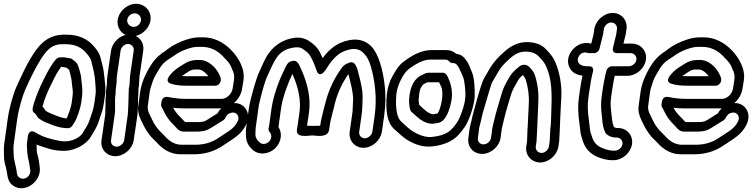

<svg xmlns="http://www.w3.org/2000/svg" viewBox="-24 -749 3949 1008"><path d="M344 -443 313 -448H310H292C284 -448 275 -443 270 -438C246 -411 225 -372 203 -327C185 -291 169 -253 156 -213C152 -201 149 -189 147 -178C146 -169 150 -160 156 -156C160 -154 166 -148 172 -136C173 -133 176 -131 178 -129L186 -123C202 -111 232 -100 253 -92L268 -87C289 -80 311 -76 333 -76C352 -76 359 -95 368 -108C380 -127 398 -180 402 -207L406 -237C409 -260 409 -282 406 -304C401 -341 404 -343 396 -371C389 -396 386 -415 367 -429C355 -437 355 -441 344 -443ZM324 -394C327 -392 339 -384 340 -379C342 -371 344 -361 347 -351C354 -325 351 -325 356 -290C359 -272 359 -255 356 -237L352 -207C350 -197 347 -182 340 -163C332 -139 328 -132 325 -127C315 -128 302 -131 290 -135L276 -140C257 -148 231 -156 215 -168C211 -175 206 -183 199 -190C211 -233 228 -274 247 -310C247 -310 248 -311 248 -312C265 -349 280 -376 297 -398H300ZM320 -7C305 -7 295 -8 291 -9C240 -19 202 -29 163 -53C163 -53 129 -78 122 -31L117 7V15C120 46 118 64 126 92C130 106 132 128 135 146C138 177 104 200 79 184C67 177 66 168 64 154C62 131 48 90 48 66C48 44 45 28 48 8L67 -128C74 -178 96 -249 107 -275C159 -393 203 -465 231 -490C251 -508 274 -517 304 -517H320C370 -517 405 -501 432 -467C446 -451 453 -438 455 -429C464 -391 474 -359 476 -317C477 -298 481 -273 477 -248L472 -212C464 -160 460 -163 447 -121C437 -89 424 -76 411 -52C396 -25 351 -7 320 -7ZM454 -33C468 -58 485 -80 495 -113C507 -154 515 -162 522 -212L527 -248C529 -265 530 -280 529 -295C526 -326 524 -349 520 -377C517 -399 509 -423 504 -446C499 -465 490 -481 473 -501C439 -544 389 -567 327 -567H312C271 -567 233 -554 201 -526C157 -488 114 -410 61 -290C46 -257 25 -184 17 -128L-2 8C-5 32 -3 48 -3 72C-3 89 0 107 6 126C18 170 11 204 47 227C109 267 192 203 185 133C183 113 180 90 175 72C167 46 169 38 168 10C171 11 177 14 181 15C223 29 256 43 313 43C366 43 429 11 454 -33Z M655 -568C609 -568 566 -529 559 -483L541 -359C538 -339 537 -322 537 -305L535 -291C533 -275 531 -264 532 -254V-245C530 -236 530 -226 530 -213C531 -185 528 -181 529 -151L509 -13C502 33 535 71 581 71C627 71 671 33 678 -13L698 -149V-151L700 -187L701 -244V-245C701 -246 702 -247 702 -248L703 -282L706 -305V-307L708 -343C708 -349 709 -354 710 -359L728 -483C735 -529 701 -568 655 -568ZM588 21C569 21 556 5 559 -13L579 -153C581 -168 580 -184 580 -189C581 -198 579 -233 581 -242C585 -264 581 -263 585 -291L587 -307C587 -308 588 -310 588 -311C588 -324 588 -340 591 -359L609 -483C612 -501 629 -518 648 -518C667 -518 681 -501 678 -483L660 -359C659 -352 658 -345 658 -339L656 -304L652 -281V-278L651 -244V-242V-239L649 -181L647 -148L628 -13C625 5 607 21 588 21ZM684 -679C703 -679 719 -661 716 -642C713 -622 697 -608 677 -608C658 -608 641 -626 644 -645C647 -665 664 -679 684 -679ZM594 -645C587 -598 622 -558 669 -558C715 -558 759 -596 766 -642C773 -689 738 -729 691 -729C644 -729 601 -691 594 -645Z M872 -310C895 -302 923 -299 958 -299H1106C1121 -299 1133 -313 1135 -324V-326C1137 -341 1130 -351 1125 -362C1111 -392 1071 -434 1026 -434H1007C986 -434 964 -427 945 -415C930 -405 920 -399 918 -398C901 -389 823 -327 872 -310ZM931 -350C943 -358 948 -362 967 -374C978 -381 988 -384 999 -384H1018C1026 -384 1037 -381 1051 -369C1059 -362 1065 -355 1070 -349H965C952 -349 941 -349 931 -350ZM1204 -208C1231 -231 1245 -260 1249 -295L1254 -326C1259 -359 1252 -387 1240 -414C1229 -438 1212 -464 1188 -488C1148 -528 1099 -553 1043 -553H1024C999 -553 975 -548 952 -540C919 -529 885 -513 856 -491C852 -488 847 -484 843 -481C818 -465 797 -447 779 -423C751 -383 720 -325 712 -267L702 -194C698 -169 704 -144 716 -119C723 -104 740 -69 751 -55C759 -45 764 -36 770 -30L798 -2C832 37 874 61 923 61H994C1050 61 1102 46 1147 15C1199 -20 1240 -40 1267 -92C1277 -111 1282 -135 1276 -156C1268 -185 1244 -209 1204 -208ZM1138 -180C1130 -172 1124 -166 1118 -154C1104 -146 1065 -119 1049 -112C1047 -111 1033 -108 1013 -108H948L945 -111C939 -118 933 -124 927 -130C907 -149 894 -166 885 -183C904 -181 923 -180 941 -180H1133ZM948 -230C918 -230 888 -234 857 -240C851 -241 828 -243 824 -215L822 -201C821 -196 823 -190 825 -186C829 -179 833 -173 836 -165C847 -140 865 -115 889 -92C902 -79 914 -58 940 -58H1006C1029 -58 1047 -60 1064 -67C1082 -75 1121 -101 1137 -111C1144 -115 1155 -119 1161 -134C1167 -145 1173 -151 1183 -155C1207 -164 1223 -152 1227 -136C1230 -125 1227 -119 1222 -109C1205 -72 1164 -53 1123 -25C1088 -1 1048 11 1001 11H930C897 11 867 -4 838 -38C832 -45 822 -53 809 -67C804 -73 800 -79 793 -88C783 -101 769 -134 762 -147C752 -166 750 -182 752 -194L762 -267C764 -278 766 -286 768 -292C779 -322 776 -326 796 -360C821 -403 830 -418 866 -441C872 -445 877 -448 883 -452C907 -470 933 -484 962 -493C978 -498 994 -503 1016 -503H1035C1077 -503 1115 -487 1149 -451L1150 -449C1172 -429 1186 -410 1193 -390C1193 -389 1194 -387 1194 -386C1204 -369 1208 -350 1204 -326L1199 -295C1196 -267 1185 -250 1164 -237C1157 -233 1150 -230 1140 -230Z M1891 -23C1872 -23 1859 -39 1862 -58L1874 -142C1875 -150 1876 -159 1877 -168L1879 -211C1880 -235 1881 -259 1875 -290C1869 -320 1865 -340 1861 -352C1854 -375 1847 -434 1810 -420C1796 -415 1782 -409 1772 -395C1732 -341 1704 -282 1687 -219C1681 -195 1675 -175 1672 -161C1666 -136 1661 -119 1658 -95L1657 -89C1647 -89 1636 -88 1622 -88C1608 -88 1595 -89 1588 -89L1598 -157C1609 -232 1592 -312 1552 -397C1544 -414 1535 -437 1506 -428C1487 -422 1481 -409 1473 -392L1463 -371C1437 -318 1411 -243 1402 -183L1389 -90C1388 -80 1380 -69 1393 -54C1399 -47 1401 -38 1400 -28C1397 -1 1359 20 1338 -3L1331 -9C1320 -22 1316 -34 1317 -46C1318 -59 1317 -72 1320 -90L1333 -183C1335 -200 1342 -229 1353 -270C1364 -310 1374 -339 1381 -353C1396 -384 1410 -420 1428 -446C1450 -478 1479 -493 1516 -499C1537 -502 1551 -502 1566 -492C1584 -480 1595 -469 1599 -464C1613 -444 1626 -415 1638 -379C1638 -379 1649 -337 1681 -376C1685 -381 1688 -385 1692 -392C1721 -439 1751 -467 1780 -479C1831 -500 1863 -495 1887 -468C1900 -454 1913 -435 1923 -400C1944 -328 1956 -234 1943 -142L1931 -58C1928 -39 1909 -23 1891 -23ZM1884 27C1930 27 1974 -12 1981 -58L1993 -142C2001 -198 2002 -255 1994 -313C1986 -379 1964 -466 1926 -505C1887 -545 1831 -552 1766 -525C1730 -510 1699 -483 1670 -444C1652 -486 1638 -508 1598 -534C1574 -550 1546 -555 1514 -549C1464 -541 1420 -514 1388 -471C1367 -443 1352 -403 1336 -369C1321 -339 1289 -224 1283 -183L1270 -90C1267 -72 1267 -57 1267 -41C1267 -16 1275 10 1293 28L1299 34C1329 66 1384 64 1420 30C1453 -2 1460 -49 1438 -82C1438 -83 1439 -87 1439 -90L1452 -183C1460 -239 1487 -310 1511 -361C1545 -285 1557 -217 1548 -157L1535 -68C1528 -22 1597 -38 1615 -38C1633 -38 1697 -22 1704 -68L1708 -95C1709 -103 1711 -112 1713 -121C1721 -153 1726 -175 1736 -213C1750 -265 1773 -314 1805 -360C1812 -332 1835 -254 1829 -210V-208L1827 -164C1826 -156 1825 -149 1824 -142L1812 -58C1805 -12 1838 27 1884 27Z M2302 -367H2223C2219 -367 2215 -366 2212 -365L2199 -359C2151 -340 2129 -297 2124 -231C2123 -212 2124 -195 2129 -175C2132 -162 2139 -160 2145 -154L2165 -136C2187 -116 2208 -105 2229 -101C2245 -98 2251 -99 2265 -102C2278 -104 2292 -105 2306 -121C2326 -145 2338 -178 2346 -220C2354 -265 2344 -306 2332 -333C2328 -343 2320 -367 2302 -367ZM2281 -317C2285 -308 2289 -302 2293 -292C2307 -261 2292 -179 2273 -153C2269 -152 2251 -149 2248 -149C2236 -152 2223 -156 2201 -176L2182 -194C2180 -196 2179 -196 2177 -198C2174 -212 2173 -225 2174 -232C2174 -233 2175 -233 2175 -234C2176 -262 2181 -280 2185 -287C2198 -310 2200 -308 2221 -317ZM2351 -418C2365 -418 2372 -414 2378 -404L2385 -394C2389 -386 2392 -379 2395 -372C2406 -345 2411 -346 2416 -302C2422 -252 2422 -222 2402 -165C2392 -136 2382 -116 2376 -107C2345 -62 2321 -38 2243 -30C2214 -27 2181 -37 2144 -59C2120 -74 2106 -90 2083 -110C2062 -128 2050 -174 2057 -256C2062 -306 2098 -368 2119 -384C2166 -420 2204 -436 2233 -436H2313C2323 -436 2329 -433 2335 -426C2339 -421 2346 -418 2351 -418ZM2370 -467C2357 -479 2340 -486 2320 -486H2240C2193 -486 2143 -463 2091 -422C2070 -406 2055 -382 2036 -348C2021 -322 2011 -289 2007 -254C1999 -168 2008 -105 2046 -71C2071 -49 2087 -32 2113 -15C2156 11 2198 24 2241 20C2303 14 2352 -6 2385 -43C2397 -56 2407 -70 2417 -84C2438 -115 2465 -192 2468 -240C2470 -280 2466 -345 2453 -372C2444 -391 2440 -408 2429 -425L2422 -434C2411 -452 2394 -464 2370 -467Z M2514 9C2495 9 2482 -7 2485 -25L2491 -71C2492 -78 2493 -85 2495 -91C2501 -111 2504 -132 2510 -154L2532 -229C2538 -247 2553 -305 2561 -319L2593 -374C2606 -397 2626 -418 2653 -442C2681 -467 2706 -478 2735 -478C2766 -478 2788 -469 2803 -454C2822 -435 2833 -420 2838 -411C2876 -337 2874 -252 2870 -153C2868 -118 2870 -108 2865 -70V-68L2862 -9L2858 19C2855 37 2838 54 2819 54C2800 54 2786 37 2789 19L2793 -8V-11L2796 -66C2797 -87 2800 -176 2802 -204C2805 -255 2800 -305 2785 -352C2780 -370 2767 -385 2752 -400C2745 -406 2736 -409 2728 -409C2721 -409 2711 -407 2701 -399C2682 -383 2665 -368 2654 -350C2631 -312 2617 -284 2611 -262C2602 -228 2580 -161 2572 -124C2565 -94 2563 -90 2560 -71L2554 -25C2551 -7 2533 9 2514 9ZM2812 104C2858 104 2901 65 2908 19L2912 -10V-12L2915 -71C2917 -122 2919 -174 2922 -222C2927 -281 2920 -340 2901 -398C2887 -439 2874 -458 2841 -492C2817 -517 2782 -528 2742 -528C2699 -528 2659 -510 2622 -476C2592 -450 2568 -423 2550 -394L2518 -339C2506 -318 2491 -263 2483 -237L2462 -160C2458 -146 2455 -134 2453 -123C2449 -103 2444 -91 2441 -71L2435 -25C2428 21 2461 59 2507 59C2553 59 2597 21 2604 -25L2610 -71C2610 -71 2611 -75 2612 -80C2620 -112 2628 -151 2640 -189C2662 -260 2656 -260 2697 -329C2701 -336 2708 -345 2721 -355C2729 -346 2734 -337 2736 -331C2749 -289 2755 -245 2752 -200C2750 -176 2747 -79 2745 -65V-62L2743 -7L2739 19C2732 65 2766 104 2812 104Z M3185 -631C3204 -631 3218 -614 3215 -596L3211 -568L3194 -497C3191 -486 3194 -470 3215 -470H3287C3305 -470 3320 -454 3317 -435C3314 -416 3295 -401 3277 -401H3188C3175 -401 3163 -390 3160 -379C3152 -348 3144 -310 3138 -265L3134 -235C3131 -211 3131 -185 3134 -157C3140 -109 3137 -99 3149 -64L3153 -55C3155 -50 3157 -47 3161 -44C3172 -35 3188 -27 3207 -27H3214C3232 -27 3247 -11 3244 8C3241 27 3222 42 3204 42H3197C3181 42 3162 38 3140 29C3111 18 3094 0 3085 -28C3082 -37 3079 -45 3077 -52C3073 -62 3070 -104 3068 -116C3061 -162 3060 -201 3065 -235L3069 -265C3076 -315 3083 -351 3089 -372C3092 -382 3092 -401 3069 -401H3063C3029 -401 3016 -411 3011 -425C3008 -434 3008 -440 3013 -450C3021 -467 3038 -479 3062 -471C3064 -470 3068 -470 3070 -470H3095C3108 -470 3120 -481 3123 -492L3141 -564C3141 -565 3142 -566 3142 -567L3146 -596C3149 -614 3166 -631 3185 -631ZM3294 8C3301 -38 3267 -77 3221 -77H3214C3212 -77 3202 -80 3199 -82C3187 -115 3190 -124 3184 -170C3181 -194 3181 -216 3184 -235L3188 -265C3193 -298 3198 -327 3203 -351H3270C3316 -351 3360 -389 3367 -435C3374 -481 3340 -520 3294 -520H3249L3260 -565C3260 -566 3261 -566 3261 -567L3265 -596C3272 -642 3239 -681 3193 -681C3147 -681 3103 -642 3096 -596L3092 -568L3080 -520C3062 -525 3038 -525 3017 -515C2980 -498 2945 -449 2963 -401C2974 -372 2999 -356 3034 -352C3029 -330 3024 -300 3019 -265L3015 -235C3009 -195 3011 -150 3018 -101C3019 -93 3020 -81 3022 -67C3025 -40 3029 -30 3036 -8C3049 32 3076 60 3115 76C3141 86 3166 92 3190 92H3197C3243 92 3287 54 3294 8Z M3499 -310C3522 -302 3550 -299 3585 -299H3733C3748 -299 3760 -313 3762 -324V-326C3764 -341 3757 -351 3752 -362C3738 -392 3698 -434 3653 -434H3634C3613 -434 3591 -427 3572 -415C3557 -405 3547 -399 3545 -398C3528 -389 3450 -327 3499 -310ZM3558 -350C3570 -358 3575 -362 3594 -374C3605 -381 3615 -384 3626 -384H3645C3653 -384 3664 -381 3678 -369C3686 -362 3692 -355 3697 -349H3592C3579 -349 3568 -349 3558 -350ZM3831 -208C3858 -231 3872 -260 3876 -295L3881 -326C3886 -359 3879 -387 3867 -414C3856 -438 3839 -464 3815 -488C3775 -528 3726 -553 3670 -553H3651C3626 -553 3602 -548 3579 -540C3546 -529 3512 -513 3483 -491C3479 -488 3474 -484 3470 -481C3445 -465 3424 -447 3406 -423C3378 -383 3347 -325 3339 -267L3329 -194C3325 -169 3331 -144 3343 -119C3350 -104 3367 -69 3378 -55C3386 -45 3391 -36 3397 -30L3425 -2C3459 37 3501 61 3550 61H3621C3677 61 3729 46 3774 15C3826 -20 3867 -40 3894 -92C3904 -111 3909 -135 3903 -156C3895 -185 3871 -209 3831 -208ZM3765 -180C3757 -172 3751 -166 3745 -154C3731 -146 3692 -119 3676 -112C3674 -111 3660 -108 3640 -108H3575L3572 -111C3566 -118 3560 -124 3554 -130C3534 -149 3521 -166 3512 -183C3531 -181 3550 -180 3568 -180H3760ZM3575 -230C3545 -230 3515 -234 3484 -240C3478 -241 3455 -243 3451 -215L3449 -201C3448 -196 3450 -190 3452 -186C3456 -179 3460 -173 3463 -165C3474 -140 3492 -115 3516 -92C3529 -79 3541 -58 3567 -58H3633C3656 -58 3674 -60 3691 -67C3709 -75 3748 -101 3764 -111C3771 -115 3782 -119 3788 -134C3794 -145 3800 -151 3810 -155C3834 -164 3850 -152 3854 -136C3857 -125 3854 -119 3849 -109C3832 -72 3791 -53 3750 -25C3715 -1 3675 11 3628 11H3557C3524 11 3494 -4 3465 -38C3459 -45 3449 -53 3436 -67C3431 -73 3427 -79 3420 -88C3410 -101 3396 -134 3389 -147C3379 -166 3377 -182 3379 -194L3389 -267C3391 -278 3393 -286 3395 -292C3406 -322 3403 -326 3423 -360C3448 -403 3457 -418 3493 -441C3499 -445 3504 -448 3510 -452C3534 -470 3560 -484 3589 -493C3605 -498 3621 -503 3643 -503H3662C3704 -503 3742 -487 3776 -451L3777 -449C3799 -429 3813 -410 3820 -390C3820 -389 3821 -387 3821 -386C3831 -369 3835 -350 3831 -326L3826 -295C3823 -267 3812 -250 3791 -237C3784 -233 3777 -230 3767 -230Z"/></svg>

Font: AppleStorm
Style: XbdOutIta
Weight: 800
Foundry: Cannot Into Space Fonts
Version: Version 1.01